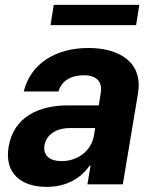

<svg xmlns="http://www.w3.org/2000/svg" viewBox="-20 -747 620 778"><path d="M169 10.3C249.6 10.3 307.9 -24.9 342.7 -75.6H346.9L334.2 0H477.6L539.1 -367.9C560.7 -497.9 459.2 -552.6 338.4 -552.6C207.4 -552.6 104.4 -490.8 76.3 -376.4H217C229 -418.3 266.3 -442.1 320.3 -442.1C371.4 -442.1 395.2 -415.5 388.5 -371.4L380.3 -320H255.3C138.1 -320 35.5 -273.8 14.9 -152.3C-2.8 -44.7 65.3 10.3 169 10.3ZM160.2 -157.3C166.9 -199.9 205.6 -228.3 263.8 -228H365.8L360.1 -195C349.8 -137.4 296.2 -94.1 229.8 -94.1C182.5 -94.1 153.8 -116.1 160.2 -157.3ZM184.7 -645.2H531.6L544.4 -727.3H197.8Z"/></svg>

Font: Magic Ui Pro
Style: Bold Italic
Weight: 700
Italic angle: -9.39999°
Designer: Stefan Endress, Andreas Faust
Version: Version 1.000;FEAKit 1.0